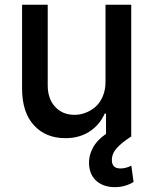

<svg xmlns="http://www.w3.org/2000/svg" viewBox="-20 -565 634 795"><path d="M523.8 121.1 533 188.6Q497.9 209.9 455.6 209.9Q409.8 209.9 380.7 185.4Q351.6 160.9 348.7 116.1Q346.6 81.3 363.8 48.5Q381 15.6 419 -10.7V-94.5H413.4Q393.5 -48.7 351.4 -20.8Q309.3 7.1 250.4 7.1Q169.4 7.1 120.4 -46.3Q71.4 -99.8 71.4 -198.5V-545.5H177.6V-211.3Q177.6 -155.9 208.3 -122.7Q239 -89.5 288.7 -89.5Q311.8 -89.5 334.2 -98Q356.5 -106.5 375.4 -122.9Q394.2 -139.2 405.5 -166Q416.9 -192.8 416.9 -226.2V-545.5H523.4V0Q485.4 24.5 464.3 47.4Q443.2 70.3 443.2 97.7Q443.2 114.7 451.7 123.6Q460.2 132.5 479.4 132.5Q500.4 132.5 523.8 121.1Z"/></svg>

Font: TID UI Medium
Style: Regular
Weight: 500
Designer: The TID Project Authors
Foundry: Bakken & Bæck
Version: Version 1.001;hotconv 1.0.109;makeotfexe 2.5.65596